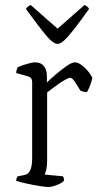

<svg xmlns="http://www.w3.org/2000/svg" viewBox="-20 -750 390 770"><path d="M174 0Q165 0 139 -4Q113 -8 86 -14Q59 -20 45 -25Q45 -31 47 -36Q49 -41 52 -43L77 -48Q93 -50 101 -66.5Q109 -83 109 -118V-421Q109 -439 92 -444L45 -457Q45 -465 47.5 -471.5Q50 -478 52 -481Q65 -487 87.5 -493.5Q110 -500 121 -500Q144 -500 156 -485Q168 -470 168 -446V-419Q180 -431 202 -450Q224 -469 246 -484.5Q268 -500 281 -500Q294 -500 310.5 -486.5Q327 -473 338.5 -457.5Q350 -442 350 -436Q349 -429 343 -412Q337 -395 329 -381Q320 -381 312.5 -383Q305 -385 302 -387Q294 -401 282 -419.5Q270 -438 262 -438Q256 -438 243 -431Q230 -424 215 -413.5Q200 -403 187 -393Q174 -383 169 -379V-105Q169 -83 165.5 -69Q162 -55 159 -50L232 -43Q234 -41 235.5 -36.5Q237 -32 237 -26Q229 -16 208 -8Q187 0 174 0ZM211 -574Q194 -574 167.5 -605Q141 -636 84 -714Q87 -722 103 -730L211 -635L319 -730Q335 -722 337 -714Q299 -661 275.5 -631Q252 -601 237 -587.5Q222 -574 211 -574Z"/></svg>

Font: Texturina 72pt ExtraLight
Style: Regular
Weight: 200
Designer: Guillermo Torres Carreño
Foundry: Omnibus-Type
Version: Version 1.002; ttfautohint (v1.8.3)